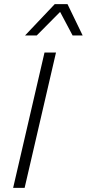

<svg xmlns="http://www.w3.org/2000/svg" viewBox="-20 -916 423 936"><path d="M253 -660 100 0H44L197 -660ZM309 -896 383 -743H334L273 -858L159 -743H102L247 -896Z"/></svg>

Font: Kantumruy Pro Light
Style: Italic
Weight: 300
Italic angle: -13°
Version: Version 1.002